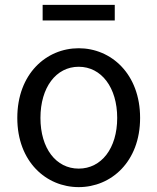

<svg xmlns="http://www.w3.org/2000/svg" viewBox="-20 -755 646 788"><path d="M451 -735H155V-671H451ZM303 13C436 13 555 -91 555 -271C555 -452 436 -557 303 -557C170 -557 51 -452 51 -271C51 -91 170 13 303 13ZM303 -63C210 -63 146 -146 146 -271C146 -396 210 -481 303 -481C396 -481 461 -396 461 -271C461 -146 396 -63 303 -63Z"/></svg>

Font: Spoqa Han Sans Neo
Style: Regular
Weight: 400
Designer: [Spoqa Han Sans Neo] Dong-huui Kim ___ Younghwa Kang ___ Yujin Lee ___ [Noto Sans] Ryoko NISHIZUKA ____ (kana & ideograp
Foundry: Spoqa (http://www.spoqa-han-sans.com)
Version: Version 1.100;hotconv 1.0.109;makeotfexe 2.5.65596